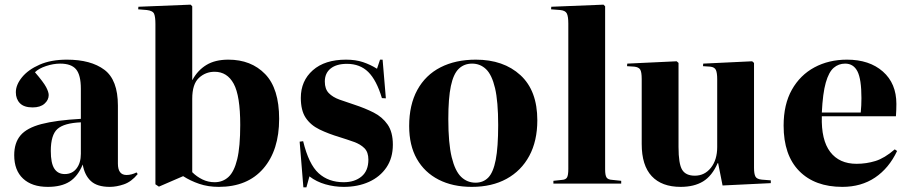

<svg xmlns="http://www.w3.org/2000/svg" viewBox="-20 -788 3900 824"><path d="M185 14Q117 14 79 -21.5Q41 -57 41 -122Q41 -175 68 -207Q95 -239 157.5 -255.5Q220 -272 327 -278V-407Q327 -466 306.5 -490.5Q286 -515 238 -515Q209 -515 177.5 -504.5Q146 -494 130 -478Q167 -435 178 -414Q189 -393 189 -380Q189 -359 171 -343Q153 -327 120 -327Q83 -327 65.5 -345Q48 -363 48 -392Q48 -424 74.5 -456.5Q101 -489 150 -510.5Q199 -532 267 -532Q370 -532 428 -488.5Q486 -445 486 -335V-86Q486 -37 523 -37Q544 -37 566 -48L571 -41Q544 -8 512 3Q480 14 451 14Q397 14 370 -11Q343 -36 335 -82Q314 -31 278.5 -8.5Q243 14 185 14ZM258 -41Q290 -41 308.5 -65Q327 -89 327 -128V-263Q255 -260 226.5 -234.5Q198 -209 198 -140Q198 -88 213 -64.5Q228 -41 258 -41Z M662 13 647 3V-685Q647 -715 641.5 -728.5Q636 -742 610 -745L573 -748L574 -759L798 -768L805 -761V-445H806Q828 -486 865.5 -509Q903 -532 960 -532Q1058 -532 1118 -470Q1178 -408 1178 -278Q1178 -143 1110 -64.5Q1042 14 919 14Q873 14 835 1Q797 -12 766 -32ZM901 -6Q936 -6 960.5 -28.5Q985 -51 998 -104.5Q1011 -158 1011 -252Q1011 -377 983 -428.5Q955 -480 901 -480Q862 -480 833.5 -453.5Q805 -427 805 -364V-49Q824 -30 848.5 -18Q873 -6 901 -6Z M1282 16 1266 -180 1281 -182Q1305 -83 1347.5 -44.5Q1390 -6 1455 -6Q1502 -6 1531.5 -30.5Q1561 -55 1561 -103Q1561 -135 1544 -152Q1527 -169 1499 -179Q1471 -189 1439 -199Q1389 -214 1351 -232.5Q1313 -251 1292 -282.5Q1271 -314 1271 -368Q1271 -441 1322.5 -486.5Q1374 -532 1465 -532Q1506 -532 1537.5 -521.5Q1569 -511 1598 -493L1611 -532H1622L1636 -366L1619 -367Q1596 -444 1560.5 -479Q1525 -514 1469 -514Q1424 -514 1399 -494Q1374 -474 1374 -438Q1374 -406 1391 -388.5Q1408 -371 1437 -360.5Q1466 -350 1500 -339Q1546 -324 1583.5 -305Q1621 -286 1643.5 -253.5Q1666 -221 1666 -167Q1666 -110 1638.5 -69.5Q1611 -29 1563.5 -7.5Q1516 14 1455 14Q1415 14 1376.5 3Q1338 -8 1308 -31L1295 16Z M2005 14Q1923 14 1862.5 -17Q1802 -48 1769 -106Q1736 -164 1736 -247Q1736 -338 1771 -402Q1806 -466 1870.5 -499Q1935 -532 2022 -532Q2141 -532 2213.5 -465.5Q2286 -399 2286 -272Q2286 -183 2251.5 -119Q2217 -55 2154 -20.5Q2091 14 2005 14ZM2021 -4Q2054 -4 2075.5 -26Q2097 -48 2107.5 -102Q2118 -156 2118 -251Q2118 -353 2104.5 -410Q2091 -467 2066 -491Q2041 -515 2006 -515Q1972 -515 1949 -493Q1926 -471 1915 -419Q1904 -367 1904 -277Q1904 -173 1918.5 -113.5Q1933 -54 1959 -29Q1985 -4 2021 -4Z M2355 0V-12L2392 -16Q2408 -17 2413.5 -26.5Q2419 -36 2419 -63V-687Q2419 -718 2412.5 -730.5Q2406 -743 2384 -745L2345 -748L2346 -759L2570 -768L2577 -761V-61Q2577 -36 2583 -26.5Q2589 -17 2608 -16L2646 -12V0Z M2901 14Q2820 14 2777 -32Q2734 -78 2734 -170V-449Q2734 -479 2727.5 -489.5Q2721 -500 2702 -502L2671 -504L2672 -515L2884 -525L2892 -518V-157Q2892 -85 2907.5 -59.5Q2923 -34 2962 -34Q3004 -34 3031 -68Q3058 -102 3058 -157V-448Q3058 -475 3052.5 -487.5Q3047 -500 3028 -502L2997 -504L2998 -515L3208 -525L3216 -518V-68Q3216 -42 3222 -30.5Q3228 -19 3250 -17L3288 -14V-2L3081 8L3062 -88H3060Q3036 -33 2997.5 -9.5Q2959 14 2901 14Z M3595 14Q3477 14 3410 -54Q3343 -122 3343 -249Q3343 -340 3378.5 -403Q3414 -466 3475.5 -499Q3537 -532 3615 -532Q3711 -532 3769 -481Q3827 -430 3827 -342Q3827 -329 3826.5 -316.5Q3826 -304 3825 -289H3507Q3504 -187 3543 -136Q3582 -85 3656 -85Q3698 -85 3737 -97Q3776 -109 3820 -147L3830 -140Q3795 -66 3735.5 -26Q3676 14 3595 14ZM3507 -305H3674Q3677 -335 3677 -367Q3677 -448 3660 -481.5Q3643 -515 3607 -515Q3579 -515 3558 -497Q3537 -479 3524 -433.5Q3511 -388 3507 -305Z"/></svg>

Font: Literata 72pt
Style: Bold
Weight: 700
Designer: Latin by Veronika Burian and Jose Scaglione. Greek by Irene Vlachou. Cyrillic by Vera Evstafieva.
Foundry: TypeTogether
Version: Version 3.002